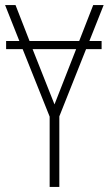

<svg xmlns="http://www.w3.org/2000/svg" viewBox="-20 -734 427 754"><path d="M379 -573H331L387 -714H346L291 -573H96L41 -714H0L56 -573H4V-541H69L175 -276V0H213V-277L318 -541H379ZM194 -324 108 -541H279Z"/></svg>

Font: Noto Sans Condensed ExtraLight
Style: Regular
Weight: 200
Width: 3
Designer: Monotype Design Team
Foundry: Monotype Imaging Inc.
Version: Version 2.013